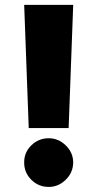

<svg xmlns="http://www.w3.org/2000/svg" viewBox="-20 -747 395 779"><path d="M277 -727.3 258.5 -227.3H96.6L78.1 -727.3ZM177.6 11.4Q136 11.4 106.9 -17.8Q77.8 -46.9 78.1 -88.1Q77.8 -128.6 107.1 -157.3Q136.4 -186.1 177.6 -186.1Q217 -186.1 246.8 -157.1Q276.6 -128.2 277 -88.1Q276.6 -46.9 246.8 -17.8Q217 11.4 177.6 11.4Z"/></svg>

Font: Karasuma Gothic
Style: Black
Weight: 900
Designer: Rasmus Andersson / Ryoko Nishizuka
Foundry: Genbu
Version: Version 1.00